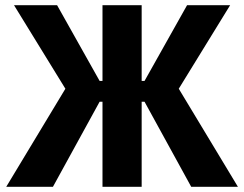

<svg xmlns="http://www.w3.org/2000/svg" viewBox="-20 -720 941 740"><path d="M375 0H526V-328H537L717 0H897L669 -378L867 -700H701L537 -408H526V-700H375V-408H364L200 -700H34L232 -378L4 0H184L364 -328H375Z"/></svg>

Font: Fixel Text Bold
Style: Bold
Weight: 700
Width: 4
Designer: AlfaBravo + MacPaw
Foundry: Kyrylo Tkachov, Marchela Mozhyna, Serhii Makarenko, Maria Weinstein, Zakhar Kryvoshyya
Version: Version 1.211